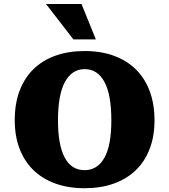

<svg xmlns="http://www.w3.org/2000/svg" viewBox="-20 -950 864 980"><path d="M354.5 -749 214.8 -929.7H396L469.2 -749ZM275.9 -335Q275.9 -211.9 309.8 -146.7Q343.8 -81.5 412.1 -81.5Q477.1 -81.5 512.7 -144.3Q548.3 -207 548.3 -336.4Q548.3 -466.3 513.2 -531.7Q478 -597.2 412.1 -597.2Q347.7 -597.2 311.8 -532.2Q275.9 -467.3 275.9 -335ZM768.6 -336.4Q768.6 -253.9 743.7 -189.5Q718.8 -125 672.4 -80.6Q626 -36.1 560.1 -12.7Q494.1 10.7 412.1 10.7Q328.1 10.7 262 -13.4Q195.8 -37.6 149.9 -82.5Q104 -127.4 79.6 -191.7Q55.2 -255.9 55.2 -336.4Q55.2 -420.4 79.8 -486.1Q104.5 -551.8 150.6 -596.9Q196.8 -642.1 262.9 -665.8Q329.1 -689.5 412.1 -689.5Q496.1 -689.5 562.3 -665Q628.4 -640.6 674.3 -595Q720.2 -549.3 744.4 -483.9Q768.6 -418.5 768.6 -336.4Z"/></svg>

Font: Tienne Black
Style: Regular
Weight: 900
Designer: vernon adams
Foundry: vernon adams
Version: Version 001.001